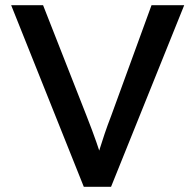

<svg xmlns="http://www.w3.org/2000/svg" viewBox="-20 -720 753 740"><path d="M303 0 23 -700H146L313 -275Q325 -244 334.5 -219Q344 -194 351 -173.5Q358 -153 364 -135Q370 -117 376 -99L350 -98Q357 -122 365 -148Q373 -174 383.5 -205Q394 -236 409 -275L564 -700H690L408 0Z"/></svg>

Font: Our Lexend
Style: Regular
Weight: 400
Designer: Bonnie Shaver-Troup, Thomas Jockin
Foundry: Lexend
Version: Version 1.007